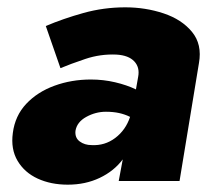

<svg xmlns="http://www.w3.org/2000/svg" viewBox="-20 -494 585 524"><path d="M145 -308 105 -423Q152 -443 207.5 -458.5Q263 -474 322 -474Q377 -474 426.5 -457.5Q476 -441 504 -407Q532 -373 523 -322L470 0H304L315 -59Q291 -27 252 -8.5Q213 10 165 10Q119 10 83 -6.5Q47 -23 28 -55Q9 -87 15 -131Q21 -178 51.5 -210.5Q82 -243 128.5 -260Q175 -277 228 -277Q262 -277 294 -269.5Q326 -262 351 -250L357 -284Q362 -310 346.5 -326.5Q331 -343 298 -345Q254 -347 212.5 -333Q171 -319 145 -308ZM186 -137Q184 -118 197.5 -108Q211 -98 230 -98Q266 -96 294.5 -117.5Q323 -139 335 -175Q321 -182 305 -185.5Q289 -189 269 -189Q241 -189 215.5 -175Q190 -161 186 -137Z"/></svg>

Font: Jost* Heavy
Style: Italic
Weight: 800
Italic angle: -10°
Version: Version 3.7